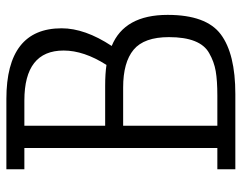

<svg xmlns="http://www.w3.org/2000/svg" viewBox="-96 -644 740 587"><g transform="rotate(-90 273.5 -350.0)"><path d="M50 -645V-700H265Q481 -700 481 -531Q481 -460 427 -378Q522 -339 522 -207Q522 -89 462.5 -44.5Q403 0 280 0H50V-55H115V-645ZM300 -343H183V-55H275Q321 -55 350 -60Q379 -65 405 -80Q454 -107 454 -203Q454 -279 415.5 -311Q377 -343 300 -343ZM305 -398Q342 -398 369 -394Q413 -463 413 -525Q413 -645 260 -645H183V-398Z"/></g></svg>

Font: Antic Slab
Style: Regular
Weight: 400
Designer: Santiago Orozco
Foundry: Santiago Orozco
Version: Version 001.001